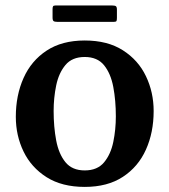

<svg xmlns="http://www.w3.org/2000/svg" viewBox="-20 -684 632 716"><path d="M39 -248.5Q39 -328.5 67.8 -393Q96.5 -457.5 153.8 -495.2Q211 -533 296 -533Q381 -533 438.2 -496.5Q495.5 -460 524.2 -400Q553 -340 553 -270Q553 -190 524.2 -126Q495.5 -62 438.2 -24.5Q381 13 296 13Q211 13 153.8 -23.2Q96.5 -59.5 67.8 -119Q39 -178.5 39 -248.5ZM180 -270Q180 -211 189.5 -160.5Q199 -110 224 -79.2Q249 -48.5 296 -48.5Q343 -48.5 368 -78.5Q393 -108.5 402.5 -154.8Q412 -201 412 -250Q412 -309 402.5 -359.5Q393 -410 368 -440.8Q343 -471.5 296 -471.5Q249 -471.5 224 -441.5Q199 -411.5 189.5 -365.2Q180 -319 180 -270ZM176 -618.5V-650Q176 -657 177.8 -660.2Q179.5 -663.5 186 -663.5H399Q408.5 -663.5 412.2 -660.8Q416 -658 416 -648V-617.5Q416 -609.5 414.5 -606Q413 -602.5 405 -602.5H193.5Q184 -602.5 180 -605.2Q176 -608 176 -618.5Z"/></svg>

Font: Besley SemiBold
Style: Regular
Weight: 600
Designer: Owen Earl
Foundry: indestructible type*
Version: Version 2.001; ttfautohint (v1.8.3)